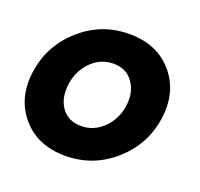

<svg xmlns="http://www.w3.org/2000/svg" viewBox="-104 -674 830 796"><g transform="rotate(20 311.5 -276.0)"><path d="M473.9 -74.5Q381.8 6.8 259 6.8Q136.2 6.8 67.1 -74.5Q-2 -155.8 15.1 -275.9Q32.2 -396 124 -477.5Q215.8 -559.1 338.9 -559.1Q461.9 -559.1 531 -477.5Q600.1 -396 583 -275.9Q565.9 -155.8 473.9 -74.5ZM278.8 -131.8Q335 -131.8 377 -173.3Q418.9 -214.8 427 -275.9Q435.1 -336.9 405 -378.9Q375 -420.9 318.8 -420.9Q261.7 -420.9 220.5 -379.4Q179.2 -337.9 171.1 -275.9Q163.1 -213.9 192.4 -172.9Q221.7 -131.8 278.8 -131.8Z"/></g></svg>

Font: Oakes Grotesk
Style: Bold Italic
Weight: 700
Designer: Samuel Oakes
Foundry: Samuel Oakes
Version: Version 1.0 | wf-rip DC20170320